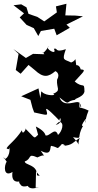

<svg xmlns="http://www.w3.org/2000/svg" viewBox="-26 -803 521 1023"><path d="M289 -154C321 -151 303 -100 283 -84C267 -132 236 -69 214 -83C209 -59 241 -91 165 -129L177 -85C152 -62 166 -63 108 -119C119 -123 93 -75 91 -109C54 -53 21 -34 9 -13C9 -13 24 1 24 -19C31 34 -7 58 -6 35C25 85 45 96 11 56C-6 79 -8 144 41 113C45 95 21 174 77 164C70 176 108 202 96 184C75 164 79 203 126 186C115 171 119 218 182 193L164 197L166 110C205 155 171 122 171 134C176 72 105 78 106 57C145 44 119 12 171 35C169 41 207 15 211 30L191 0C251 32 239 -18 246 -26C291 -18 272 -2 301 -32C301 -44 337 -22 310 -26C359 -28 364 -46 399 -68C379 -22 416 -16 363 -72C419 -63 379 -68 417 -133C406 -128 409 -141 431 -170C435 -131 419 -149 446 -214C384 -244 401 -209 396 -262C409 -201 411 -244 396 -255C386 -273 313 -222 291 -284C354 -232 319 -269 380 -271C350 -274 417 -280 424 -315C423 -371 418 -329 372 -369C416 -419 438 -432 404 -433C393 -477 350 -443 381 -450C371 -512 385 -480 353 -470C316 -489 302 -477 325 -541C262 -520 285 -550 261 -543C282 -503 209 -545 233 -556C194 -492 195 -544 210 -514L150 -516L112 -494L45 -542L73 -516L58 -430L84 -410L126 -457L159 -430C205 -387 231 -392 269 -424C269 -424 298 -413 278 -378C274 -332 302 -322 257 -303C282 -294 222 -290 199 -312C189 -319 197 -320 189 -280L179 -332L87 -290L136 -271L147 -229L156 -204C226 -190 232 -180 220 -219C216 -239 277 -174 290 -161C295 -195 311 -144 271 -138ZM219 -683 173 -713 126 -729 115 -764 87 -780 46 -775 102 -732 79 -710 116 -670 154 -653 178 -611 192 -638 263 -650 276 -615 346 -655 328 -672C357 -687 387 -701 416 -716L376 -720L322 -721L328 -783L272 -769L277 -737L193 -677Z"/></svg>

Font: Asimov Aggro
Style: Condensed
Weight: 500
Designer: Google
Version: Version 2.000980; 2014